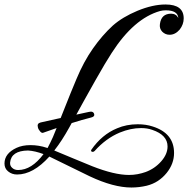

<svg xmlns="http://www.w3.org/2000/svg" viewBox="-27 -731 839 856"><path d="M165 -139Q159 -137 152 -145Q144 -154 142 -163Q137 -181 154 -185Q174 -190 228 -201.5Q282 -213 369 -232Q389 -237 393 -222Q396 -211 379 -207Q342 -198 288.5 -181Q235 -164 165 -139ZM559 105Q519 105 472.5 92.5Q426 80 373 55L193 -33Q121 47 49 47Q26 47 9 33Q-7 20 -7 -2Q-7 -47 47 -72Q73 -84 109 -84Q146 -84 182 -72L185 -71Q191 -82 197 -94.5Q203 -107 209 -120Q236 -185 261.5 -250Q287 -315 314 -379Q346 -456 387.5 -515Q429 -574 476 -617Q519 -655 586 -683Q654 -711 711 -711Q792 -711 792 -649Q792 -622 774 -599Q754 -576 729 -576Q710 -576 696 -590Q683 -604 686 -624Q692 -670 736 -670Q758 -670 768 -651Q765 -685 712 -685Q699 -685 687 -682Q570 -649 471 -495Q446 -457 399 -374Q352 -291 282 -163Q249 -103 215 -60Q257 -43 299 -25Q341 -7 384 10Q483 49 548 49Q568 49 586.5 45.5Q605 42 622 36Q663 21 692 -12Q720 -44 720 -78Q720 -129 652 -152Q641 -156 628.5 -158Q616 -160 602 -160Q556 -160 507 -140Q476 -127 448 -106.5Q420 -86 395 -58Q391 -54 387 -54Q379 -54 379 -60Q379 -62 380 -63Q427 -131 495 -159Q537 -177 587 -177Q624 -177 654 -167Q749 -137 749 -49Q749 -1 716 40Q699 61 677 75.5Q655 90 627 97Q610 101 593 103Q576 105 559 105ZM54 27Q114 27 167 -44Q148 -51 131 -55Q114 -59 98 -60Q23 -59 18 -6V-3Q18 9 27 17Q37 27 54 27Z"/></svg>

Font: Carattere
Style: Regular
Weight: 400
Designer: Robert E. Leuschke
Foundry: Robert E. Leuschke
Version: Version 1.010; ttfautohint (v1.8.3)